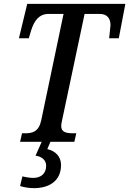

<svg xmlns="http://www.w3.org/2000/svg" viewBox="-20 -734 669 994"><path d="M84 0H196L164 72C196 76 219 95 219 124C219 167 189 187 153 187C137 187 116 184 96 179L84 229C105 236 131 240 156 240C232 240 296 205 296 120C296 77 267 47 225 38L241 0H365L375 -44H359C322 -44 297 -50 297 -81C297 -88 298 -98 302 -114L418 -662H495C537 -662 552 -637 552 -603C552 -595 546 -549 545 -536H595L629 -714H121L78 -536H129L142 -579C157 -625 181 -662 232 -662H309L193 -109C180 -51 147 -44 110 -44H94Z"/></svg>

Font: Noto Serif Condensed Medium
Style: Italic
Weight: 500
Width: 3
Italic angle: -12°
Designer: Monotype Design Team
Foundry: Monotype Imaging Inc.
Version: Version 2.013